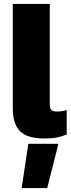

<svg xmlns="http://www.w3.org/2000/svg" viewBox="-20 -694 359 976"><path d="M206 10Q119 10 82 -27Q45 -64 45 -143V-674H233V-164Q233 -142 242 -134.5Q251 -127 270 -127Q283 -127 295.5 -129Q308 -131 319 -135V-10Q293 0 268.5 5Q244 10 206 10ZM90 262 124 37H277L220 262Z"/></svg>

Font: Kanit
Style: Bold
Weight: 700
Designer: Katatrad Team
Foundry: CadsonDemak
Version: Version 2.000; ttfautohint (v1.8.3)